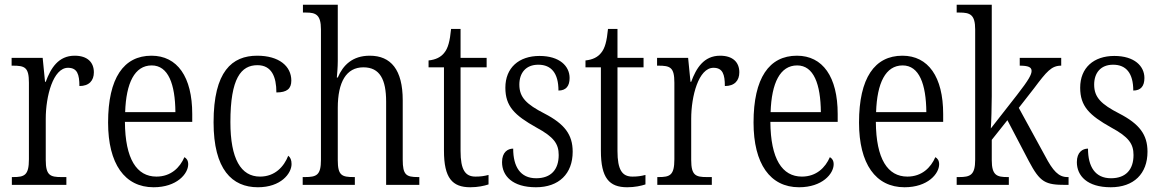

<svg xmlns="http://www.w3.org/2000/svg" viewBox="-20 -780 4899 810"><path d="M30 0H260V-33H239C192 -33 173 -40 173 -105V-279C173 -374 204 -494 267 -494C306 -494 315 -466 315 -417C356 -417 376 -440 376 -475C376 -517 349 -545 295 -545C226 -545 194 -492 173 -435H170L160 -536H29V-503H34C85 -503 102 -496 102 -431V-108C102 -40 83 -33 35 -33H30Z M628 10C726 10 774 -47 774 -87C774 -103 767 -112 758 -117C739 -73 701 -35 640 -35C557 -35 508 -109 507 -266H791V-299C791 -456 728 -545 619 -545C502 -545 436 -451 436 -263C436 -89 506 10 628 10ZM720 -307H508C512 -430 548 -504 620 -504C690 -504 719 -425 720 -307Z M1068 10C1165 10 1210 -48 1210 -88C1210 -105 1205 -116 1196 -123C1178 -77 1140 -35 1077 -35C996 -35 952 -110 952 -265C952 -450 997 -505 1066 -505C1126 -505 1146 -456 1146 -390C1191 -390 1209 -406 1209 -440C1209 -501 1157 -545 1065 -545C959 -545 881 -479 881 -264C881 -65 959 10 1068 10Z M1257 0H1477V-33H1472C1422 -33 1405 -40 1405 -104V-325C1405 -434 1441 -496 1513 -496C1583 -496 1609 -444 1609 -351V0H1749V-33H1743C1694 -33 1679 -42 1679 -106V-357C1679 -486 1629 -545 1540 -545C1467 -545 1427 -505 1405 -453H1401C1402 -463 1405 -496 1405 -523V-760H1258V-727H1272C1312 -727 1334 -718 1334 -656V-106C1334 -41 1316 -33 1266 -33H1257Z M1964 10C1996 10 2023 4 2041 -2V-42C2022 -37 2007 -35 1986 -35C1943 -35 1923 -63 1923 -143V-496H2033V-536H1923V-658H1883C1878 -606 1870 -576 1854 -557C1840 -539 1818 -528 1788 -525V-496H1853V-144C1853 -29 1888 10 1964 10Z M2241 10C2338 10 2396 -47 2396 -140C2396 -212 2362 -257 2277 -301C2201 -340 2171 -369 2171 -423C2171 -472 2198 -507 2251 -507C2306 -507 2336 -471 2336 -398C2368 -398 2383 -417 2383 -451C2383 -501 2341 -544 2256 -544C2169 -544 2112 -494 2112 -410C2112 -332 2150 -294 2243 -242C2317 -202 2337 -173 2337 -126C2337 -65 2305 -28 2242 -28C2175 -28 2145 -77 2145 -153C2122 -153 2098 -138 2098 -96C2098 -38 2142 10 2241 10Z M2626 10C2658 10 2685 4 2703 -2V-42C2684 -37 2669 -35 2648 -35C2605 -35 2585 -63 2585 -143V-496H2695V-536H2585V-658H2545C2540 -606 2532 -576 2516 -557C2502 -539 2480 -528 2450 -525V-496H2515V-144C2515 -29 2550 10 2626 10Z M2753 0H2983V-33H2962C2915 -33 2896 -40 2896 -105V-279C2896 -374 2927 -494 2990 -494C3029 -494 3038 -466 3038 -417C3079 -417 3099 -440 3099 -475C3099 -517 3072 -545 3018 -545C2949 -545 2917 -492 2896 -435H2893L2883 -536H2752V-503H2757C2808 -503 2825 -496 2825 -431V-108C2825 -40 2806 -33 2758 -33H2753Z M3351 10C3449 10 3497 -47 3497 -87C3497 -103 3490 -112 3481 -117C3462 -73 3424 -35 3363 -35C3280 -35 3231 -109 3230 -266H3514V-299C3514 -456 3451 -545 3342 -545C3225 -545 3159 -451 3159 -263C3159 -89 3229 10 3351 10ZM3443 -307H3231C3235 -430 3271 -504 3343 -504C3413 -504 3442 -425 3443 -307Z M3796 10C3894 10 3942 -47 3942 -87C3942 -103 3935 -112 3926 -117C3907 -73 3869 -35 3808 -35C3725 -35 3676 -109 3675 -266H3959V-299C3959 -456 3896 -545 3787 -545C3670 -545 3604 -451 3604 -263C3604 -89 3674 10 3796 10ZM3888 -307H3676C3680 -430 3716 -504 3788 -504C3858 -504 3887 -425 3888 -307Z M4016 0H4236V-33H4230C4186 -33 4164 -40 4164 -104V-190L4230 -273L4320 -101C4368 -10 4390 0 4477 0H4488V-33H4483C4446 -33 4422 -59 4389 -122L4278 -325L4342 -407C4396 -479 4416 -503 4457 -503V-536H4282V-503C4317 -503 4332 -497 4332 -481C4332 -466 4321 -444 4271 -380L4160 -238C4162 -261 4164 -336 4164 -374V-760H4016V-727H4028C4072 -727 4094 -719 4094 -656V-106C4094 -41 4073 -33 4026 -33H4016Z M4666 10C4763 10 4821 -47 4821 -140C4821 -212 4787 -257 4702 -301C4626 -340 4596 -369 4596 -423C4596 -472 4623 -507 4676 -507C4731 -507 4761 -471 4761 -398C4793 -398 4808 -417 4808 -451C4808 -501 4766 -544 4681 -544C4594 -544 4537 -494 4537 -410C4537 -332 4575 -294 4668 -242C4742 -202 4762 -173 4762 -126C4762 -65 4730 -28 4667 -28C4600 -28 4570 -77 4570 -153C4547 -153 4523 -138 4523 -96C4523 -38 4567 10 4666 10Z"/></svg>

Font: Noto Serif Armenian Condensed Light
Style: Regular
Weight: 300
Width: 3
Designer: Monotype Design Team
Foundry: Monotype Imaging Inc.
Version: Version 2.008